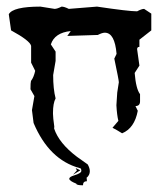

<svg xmlns="http://www.w3.org/2000/svg" viewBox="-20 -468 484 575"><path d="M146.5 -173.3Q138.7 -158.7 138.7 -130.4V-127Q138.7 -116.2 142.6 -88.9Q142.1 -85.9 142.1 -83Q156.7 -39.1 210.4 1.5L242.7 24.4Q249 35.6 249 44.9Q249 56.6 238.8 64.9Q240.2 64.9 240.2 74.7Q228.5 74.7 228.5 86.9Q208.5 86.9 208.5 82Q187.5 73.7 187.5 67.4Q187.5 61.5 202.6 57.1Q223.6 50.8 223.6 43.5Q223.6 35.2 217.8 35.2Q127 10.3 80.6 -99.6L75.7 -138.2L83 -180.2L71.3 -200.7Q71.3 -220.7 72.8 -225.6Q81.1 -236.3 85.4 -255.9L73.2 -280.3V-330.6Q69.8 -346.2 13.2 -377L6.3 -425.3Q18.6 -448.2 101.1 -448.2L143.6 -441.4Q150.9 -441.4 164.6 -448.2Q172.4 -448.2 186 -441.4L270.5 -448.2Q365.2 -434.1 390.6 -434.1Q404.3 -441.4 411.6 -441.4L433.1 -427.2V-377L397.5 -349.1V-327.6Q390.6 -327.6 390.6 -320.8L397.5 -271.5L383.3 -249.5Q387.2 -201.7 399.4 -186V-164.6Q399.4 -150.4 385.7 -150.4L392.6 -136.2Q382.8 -84 345.7 -68.8Q331.1 -78.1 316.9 -85.4L334.5 -106Q330.1 -124 328.6 -152.8L331.1 -190.9L335.9 -221.7Q335.9 -228 322.3 -292.5L329.1 -306.6Q323.7 -370.1 293.9 -370.1Q286.1 -370.1 272.9 -363.3L181.6 -360.4L191.9 -375Q143.6 -370.1 132.3 -335L146.5 -313.5V-285.6L139.2 -243.2Q139.2 -201.2 146.5 -173.3ZM220.7 42 198.7 55.2 210.4 42.5 206.5 35.2Z"/></svg>

Font: Truetypewriter PolyglOTT
Style: Regular
Weight: 400
Designer: Sergey Beatoff a.k.a. Sam_T
Version: Version 3.76